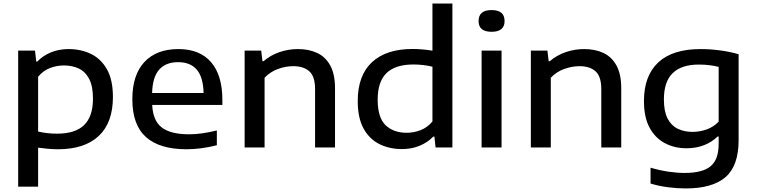

<svg xmlns="http://www.w3.org/2000/svg" viewBox="-20 -828 4249 1078"><path d="M82 220V-544H176.5L183.5 -482.5H189.5Q220.5 -515 265.5 -533.8Q310.5 -552.5 365 -552.5Q434.5 -552.5 490.8 -525.2Q547 -498 580.5 -438.8Q614 -379.5 614 -283Q614 -139.5 534.5 -64.8Q455 10 306 10Q275.5 10 246.8 7.2Q218 4.5 194 1V220ZM300.5 -77.5Q402.5 -77.5 452.2 -125.8Q502 -174 502 -274.5Q502 -343.5 481 -384.2Q460 -425 423.2 -442.8Q386.5 -460.5 338.5 -460.5Q299 -460.5 261 -446.2Q223 -432 194 -397V-89.5Q216 -84 243.8 -80.8Q271.5 -77.5 300.5 -77.5Z M1027 10Q876.5 10 799.8 -58.2Q723 -126.5 723 -271Q723 -407 790.8 -479.8Q858.5 -552.5 981.5 -552.5Q1101.5 -552.5 1165 -479Q1228.5 -405.5 1228.5 -268V-239H834.5Q838.5 -151 888 -112.5Q937.5 -74 1042.5 -74Q1078.5 -74 1118 -79.8Q1157.5 -85.5 1197.5 -95.5V-12.5Q1151.5 -1 1109.5 4.5Q1067.5 10 1027 10ZM980 -479Q911 -479 873.8 -437.2Q836.5 -395.5 834 -306H1123Q1121 -395 1084.8 -437Q1048.5 -479 980 -479Z M1353.5 0V-544H1446.5L1453.5 -484.5H1460Q1498 -517.5 1548.2 -535Q1598.5 -552.5 1653 -552.5Q1715 -552.5 1761.8 -530.2Q1808.5 -508 1834.8 -459.2Q1861 -410.5 1861 -332V0H1749V-327.5Q1749 -399 1716.5 -427.8Q1684 -456.5 1626 -456.5Q1585.5 -456.5 1542 -441.2Q1498.5 -426 1465.5 -391.5V0Z M2237 9Q2166.5 9 2110.2 -19Q2054 -47 2021.2 -106.5Q1988.5 -166 1988.5 -260.5Q1988.5 -404 2068.2 -478.5Q2148 -553 2296 -553Q2326.5 -553 2355.2 -550.2Q2384 -547.5 2408 -543.5V-808H2520V0H2425.5L2419 -61H2412.5Q2381.5 -28.5 2336.5 -9.8Q2291.5 9 2237 9ZM2263.5 -82.5Q2303 -82.5 2341 -97Q2379 -111.5 2408 -146V-453.5Q2386 -459 2358.2 -462.5Q2330.5 -466 2301.5 -466Q2200 -466 2150.2 -417.8Q2100.5 -369.5 2100.5 -269Q2100.5 -167.5 2145 -125Q2189.5 -82.5 2263.5 -82.5Z M2684 0V-544H2796V0ZM2740 -649.5Q2667 -649.5 2667 -710Q2667 -771.5 2740 -771.5Q2813 -771.5 2813 -710Q2813 -649.5 2740 -649.5Z M2960.5 0V-544H3053.5L3060.5 -484.5H3067Q3105 -517.5 3155.2 -535Q3205.5 -552.5 3260 -552.5Q3322 -552.5 3368.8 -530.2Q3415.5 -508 3441.8 -459.2Q3468 -410.5 3468 -332V0H3356V-327.5Q3356 -399 3323.5 -427.8Q3291 -456.5 3233 -456.5Q3192.5 -456.5 3149 -441.2Q3105.5 -426 3072.5 -391.5V0Z M3830 230Q3783.5 230 3732 223.5Q3680.5 217 3632.5 202.5V113.5Q3685.5 129 3733.8 136Q3782 143 3823.5 143Q3925 143 3970 105.2Q4015 67.5 4015 -21V-61.5H4009Q3977.5 -30.5 3933.2 -13Q3889 4.5 3834 4.5Q3768 4.5 3713.8 -23.8Q3659.5 -52 3627.5 -110.5Q3595.5 -169 3595.5 -260.5Q3595.5 -402.5 3675.8 -477.5Q3756 -552.5 3914 -552.5Q3968 -552.5 4023.5 -545Q4079 -537.5 4127 -523.5V-41Q4127 102.5 4053.8 166.2Q3980.5 230 3830 230ZM3868.5 -87.5Q3908 -87.5 3946.8 -101Q3985.5 -114.5 4015 -145V-452.5Q3993 -458 3965 -461.8Q3937 -465.5 3903.5 -465.5Q3806.5 -465.5 3757 -417.5Q3707.5 -369.5 3707.5 -270Q3707.5 -202.5 3728.2 -162.5Q3749 -122.5 3785.5 -105Q3822 -87.5 3868.5 -87.5Z"/></svg>

Font: Encode Sans Expanded Expanded Medium
Style: Regular
Weight: 500
Width: 7
Designer: Multiple Designers
Foundry: Impallari Type
Version: Version 3.000; ttfautohint (v1.8.3) -l 8 -r 50 -G 200 -x 14 